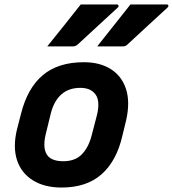

<svg xmlns="http://www.w3.org/2000/svg" viewBox="-20 -829 775 861"><path d="M342 -809H504Q510 -809 511.5 -804Q513 -799 507 -794Q461 -751 419.5 -713.5Q378 -676 328 -629Q318 -621 309 -621H192Q230 -668 267.5 -715Q305 -762 342 -809ZM565 -809H728Q734 -809 735 -804Q736 -799 730 -794Q684 -751 642.5 -713.5Q601 -676 551 -629Q543 -621 532 -621H416Q453 -668 490.5 -715Q528 -762 565 -809ZM356 -550Q428 -550 477 -519Q526 -488 545 -430Q564 -372 546 -291L529 -221Q503 -107 435.5 -47.5Q368 12 256 12Q180 12 128 -20Q76 -52 56.5 -110.5Q37 -169 56 -248L74 -318Q103 -434 172 -492Q241 -550 356 -550ZM340 -435Q288 -435 255 -405.5Q222 -376 208 -321L185 -227Q177 -194 179.5 -168.5Q182 -143 197 -127Q218 -106 264 -106Q316 -106 346 -136Q376 -166 390 -218L414 -310Q423 -344 420.5 -371Q418 -398 401 -414Q380 -435 340 -435Z"/></svg>

Font: Recursive Mn Lnr St
Style: Bold Italic
Weight: 700
Italic angle: -15°
Monospace: yes
Version: Version 1.079;hotconv 1.0.112;makeotfexe 2.5.65598; ttfautoh